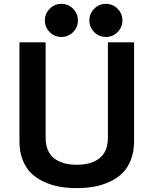

<svg xmlns="http://www.w3.org/2000/svg" viewBox="-20 -948 778 988"><path d="M214.8 -240.2Q214.8 -168 257.6 -134Q300.3 -100.1 375 -100.1Q449.7 -100.1 492.4 -134Q535.2 -168 535.2 -240.2V-730H669.9V-220.2Q669.9 -168 653.8 -126.2Q637.7 -84.5 610.4 -57.6Q583 -30.8 544.7 -12.9Q506.3 4.9 464.6 12.5Q422.9 20 375 20Q327.1 20 285.4 12.5Q243.7 4.9 205.3 -12.9Q167 -30.8 139.6 -57.6Q112.3 -84.5 96.2 -126.2Q80.1 -168 80.1 -220.2V-730H214.8ZM235.8 -782.7Q210.9 -807.6 210.9 -842.8Q210.9 -877.9 235.8 -903.1Q260.7 -928.2 295.9 -928.2Q331.1 -928.2 356 -903.1Q380.9 -877.9 380.9 -842.8Q380.9 -807.6 356 -782.7Q331.1 -757.8 295.9 -757.8Q260.7 -757.8 235.8 -782.7ZM464.8 -782.7Q439.9 -807.6 439.9 -842.8Q439.9 -877.9 464.8 -903.1Q489.7 -928.2 524.9 -928.2Q560.1 -928.2 585 -903.1Q609.9 -877.9 609.9 -842.8Q609.9 -807.6 585 -782.7Q560.1 -757.8 524.9 -757.8Q489.7 -757.8 464.8 -782.7Z"/></svg>

Font: Miedinger*
Style: Bold
Weight: 700
Version: Version 001.000